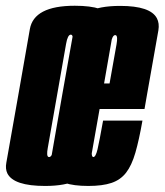

<svg xmlns="http://www.w3.org/2000/svg" viewBox="-50 -626 558 651"><path d="M103 4.5Q-3.5 4.5 -25 -38Q-32.5 -53.5 -28.5 -74.5Q-14.5 -153.5 11.5 -300.5Q37.5 -448 51.2 -527.2Q65 -606.5 203.5 -606.5Q310 -606.5 331 -564Q339 -548.5 335 -527Q321.5 -448 295.5 -300.5Q269.5 -153.5 255.5 -74.5Q241.5 4.5 103 4.5ZM116.5 -93.5Q127 -93.5 132.5 -124.8Q138 -156 163.5 -300.5Q189 -445.5 194.5 -477Q199.5 -504.5 192.5 -508Q191 -508.5 190 -508.5Q179.5 -508.5 174 -477Q168.5 -445.5 143 -300.5Q117.5 -156 112 -124.5Q107 -97.5 114 -94Q115.5 -93.5 116.5 -93.5ZM249.5 4.5Q149.5 4.5 127 -37.5Q117 -55.5 122 -81.5Q137 -167 160 -299Q185 -439 199.8 -522.5Q214.5 -606 357.5 -606Q460 -606 482 -564Q491 -547 487 -523Q472 -440.5 448 -302.5Q443.5 -278 440 -256.5H286Q268.5 -158.5 263.5 -129.5Q258 -97 265 -94Q265.5 -93.5 266.5 -93.5Q274.5 -93.5 280.8 -120.2Q287 -147 299.5 -217H433Q421.5 -151.5 409 -108.2Q396.5 -65 377.5 -40.5Q358.5 -16 328 -5.8Q297.5 4.5 249.5 4.5ZM301.5 -343H321.5Q339.5 -444 345 -475Q350 -503 343 -506.5Q342 -507 340.5 -507Q330.5 -507 324.5 -475Q319.5 -447.5 301.5 -343Z"/></svg>

Font: Anybody UltraCondensed Regular
Style: Bold Italic
Weight: 700
Width: 1
Italic angle: -10°
Designer: Tyler Finck
Foundry: Etcetera Type Company
Version: Version 1.010; ttfautohint (v1.8.3) -l 8 -r 50 -G 200 -x 14 